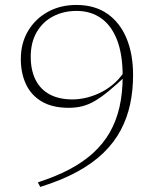

<svg xmlns="http://www.w3.org/2000/svg" viewBox="-20 -712 624 756"><path d="M138.5 24 129 6Q199 -16.5 253.5 -45.2Q308 -74 347.8 -110.5Q387.5 -147 413 -192Q438.5 -237 450.8 -291.8Q463 -346.5 463 -411.5Q463 -498 440.8 -555Q418.5 -612 377.8 -640.5Q337 -669 281.5 -669Q230.5 -669 189.5 -647.8Q148.5 -626.5 124.8 -586Q101 -545.5 101 -488.5Q101 -436 119.8 -398.2Q138.5 -360.5 175.2 -340.5Q212 -320.5 266 -320.5Q288 -320.5 314.2 -326Q340.5 -331.5 368 -343.8Q395.5 -356 421.2 -376.5Q447 -397 468 -427.5L476.5 -414.5Q438 -378 408.5 -353.8Q379 -329.5 354 -314.8Q329 -300 304.2 -293.8Q279.5 -287.5 250.5 -287.5Q186.5 -287.5 144.5 -312.2Q102.5 -337 82.2 -380.5Q62 -424 62 -479.5Q62 -542 90.5 -590Q119 -638 168.2 -665.2Q217.5 -692.5 280.5 -692.5Q353.5 -692.5 403.2 -657.5Q453 -622.5 478.5 -560.5Q504 -498.5 504 -416.5Q504 -356.5 492.5 -302.2Q481 -248 455.5 -199.8Q430 -151.5 387.5 -110.2Q345 -69 283.5 -35.5Q222 -2 138.5 24Z"/></svg>

Font: Newsreader ExtraLight
Style: Regular
Weight: 250
Designer: Hugues Gentile
Foundry: Production Type
Version: Version 1.003